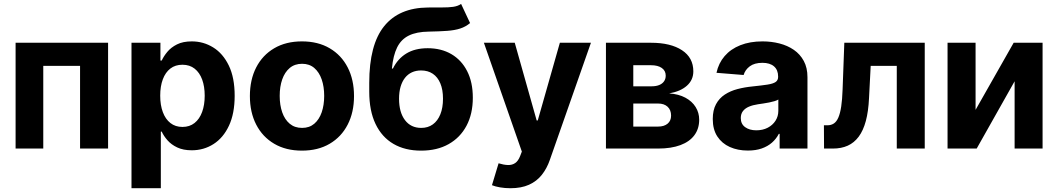

<svg xmlns="http://www.w3.org/2000/svg" viewBox="-20 -766 5457 990"><path d="M60.4 0V-545.5H537.3V0H392.8V-426.5H203.1V0Z M658 204.5V-545.5H807.2V-453.8H813.9Q823.9 -475.9 842.9 -498.8Q861.9 -521.7 892.6 -537.1Q923.3 -552.6 969.1 -552.6Q1028.8 -552.6 1079.2 -521.5Q1129.6 -490.4 1159.8 -428.1Q1190 -365.8 1190 -272Q1190 -180.8 1160.7 -118.1Q1131.4 -55.4 1081.1 -23.3Q1030.9 8.9 968.8 8.9Q924.7 8.9 894 -5.7Q863.3 -20.2 843.8 -42.4Q824.2 -64.6 813.9 -87.4H809.3V204.5ZM806.1 -272.7Q806.1 -224.1 819.6 -187.9Q833.1 -151.6 858.7 -131.6Q884.2 -111.5 920.8 -111.5Q957.7 -111.5 983.3 -131.9Q1008.9 -152.3 1022.2 -188.7Q1035.5 -225.1 1035.5 -272.7Q1035.5 -320 1022.4 -355.8Q1009.2 -391.7 983.7 -411.9Q958.1 -432.2 920.8 -432.2Q883.9 -432.2 858.5 -412.6Q833.1 -393.1 819.6 -357.2Q806.1 -321.4 806.1 -272.7Z M1536.9 10.7Q1454.2 10.7 1394 -24.7Q1333.8 -60 1301.1 -123.4Q1268.5 -186.8 1268.5 -270.6Q1268.5 -355.1 1301.1 -418.5Q1333.8 -481.9 1394 -517.2Q1454.2 -552.6 1536.9 -552.6Q1619.7 -552.6 1679.9 -517.2Q1740.1 -481.9 1772.7 -418.5Q1805.4 -355.1 1805.4 -270.6Q1805.4 -186.8 1772.7 -123.4Q1740.1 -60 1679.9 -24.7Q1619.7 10.7 1536.9 10.7ZM1537.6 -106.5Q1575.3 -106.5 1600.5 -128Q1625.7 -149.5 1638.7 -186.8Q1651.6 -224.1 1651.6 -271.7Q1651.6 -319.2 1638.7 -356.5Q1625.7 -393.8 1600.5 -415.5Q1575.3 -437.1 1537.6 -437.1Q1499.6 -437.1 1473.9 -415.5Q1448.2 -393.8 1435.2 -356.5Q1422.2 -319.2 1422.2 -271.7Q1422.2 -224.1 1435.2 -186.8Q1448.2 -149.5 1473.9 -128Q1499.6 -106.5 1537.6 -106.5Z M2357.6 -745.7 2403.8 -647Q2380.7 -627.8 2352.6 -618.8Q2324.6 -609.7 2285.7 -606.9Q2246.8 -604 2191.1 -603Q2127.8 -602.3 2088.1 -582.7Q2048.3 -563.2 2027.7 -521.5Q2007.1 -479.8 2000.7 -412.6H2006Q2030.5 -462.7 2075.1 -490.1Q2119.7 -517.4 2185.4 -517.4Q2255 -517.4 2307.4 -486.9Q2359.7 -456.3 2388.8 -399.1Q2418 -342 2418 -262.1Q2418 -179 2385.5 -117.7Q2353 -56.5 2293.3 -22.9Q2233.7 10.7 2151.3 10.7Q2068.5 10.7 2008.7 -24.1Q1948.9 -58.9 1916.4 -126.8Q1883.9 -194.6 1883.9 -293.7V-338.4Q1883.9 -535.5 1960.6 -630.7Q2037.3 -725.9 2186.1 -727.3Q2226.6 -728 2259.2 -727.6Q2291.9 -727.3 2316.6 -730.8Q2341.3 -734.4 2357.6 -745.7ZM2152 -106.5Q2186.8 -106.5 2211.8 -124.6Q2236.9 -142.8 2250.5 -176.5Q2264.2 -210.2 2264.2 -257.1Q2264.2 -303.6 2250.5 -336.1Q2236.9 -368.6 2211.6 -385.7Q2186.4 -402.7 2151.3 -402.7Q2125 -402.7 2104 -393.1Q2083.1 -383.5 2068.4 -364.9Q2053.6 -346.2 2045.6 -319.1Q2037.6 -291.9 2037.6 -257.1Q2037.6 -187.1 2068 -146.8Q2098.4 -106.5 2152 -106.5Z M2611.9 204.5Q2583.1 204.5 2558.1 200.1Q2533 195.7 2516.7 188.9L2550.8 76Q2577.4 84.2 2598.9 84.9Q2620.4 85.6 2636.2 74.9Q2652 64.3 2661.9 38.7L2670.8 15.6L2475.1 -545.5H2634.2L2747.2 -144.9H2752.8L2866.8 -545.5H3027L2815 58.9Q2799.7 103 2773.6 135.8Q2747.5 168.7 2707.7 186.6Q2668 204.5 2611.9 204.5Z M3104.4 0V-545.5H3337Q3437.9 -545.5 3496.4 -507.1Q3555 -468.8 3555 -398.1Q3555 -353.7 3522 -324.2Q3489 -294.7 3430.4 -284.4Q3479.4 -280.9 3514 -262.3Q3548.7 -243.6 3566.9 -214.1Q3585.2 -184.7 3585.2 -148.8Q3585.2 -102.3 3560.5 -68.9Q3535.9 -35.5 3488.5 -17.8Q3441.1 0 3372.9 0ZM3245.4 -113.3H3372.9Q3404.5 -113.3 3422.4 -128.4Q3440.3 -143.5 3440.3 -169.7Q3440.3 -198.9 3422.4 -215.6Q3404.5 -232.2 3372.9 -232.2H3245.4ZM3245.4 -321H3340.2Q3362.9 -321 3379.1 -327.6Q3395.2 -334.2 3403.9 -346.6Q3412.6 -359 3412.6 -376.1Q3412.6 -401.3 3392.4 -415.5Q3372.2 -429.7 3337 -429.7H3245.4Z M3836.3 10.3Q3784.1 10.3 3743.3 -8Q3702.4 -26.3 3678.8 -62.3Q3655.2 -98.4 3655.2 -152.3Q3655.2 -197.8 3671.9 -228.7Q3688.6 -259.6 3717.3 -278.4Q3746.1 -297.2 3782.8 -306.8Q3819.6 -316.4 3860.1 -320.3Q3907.7 -325.3 3936.8 -329.7Q3965.9 -334.2 3979 -343Q3992.2 -351.9 3992.2 -369.3V-371.4Q3992.2 -405.2 3971.1 -423.7Q3949.9 -442.1 3911.2 -442.1Q3870.4 -442.1 3846.2 -424.2Q3822.1 -406.2 3814.3 -379.3L3674.4 -390.6Q3685 -440.3 3716.3 -476.7Q3747.5 -513.1 3797.1 -532.8Q3846.6 -552.6 3911.9 -552.6Q3957.4 -552.6 3999.1 -541.9Q4040.8 -531.2 4073.3 -508.9Q4105.8 -486.5 4124.6 -451.5Q4143.5 -416.5 4143.5 -367.9V0H4000V-75.6H3995.7Q3982.6 -50.1 3960.6 -30.7Q3938.6 -11.4 3907.7 -0.5Q3876.8 10.3 3836.3 10.3ZM3879.6 -94.1Q3913 -94.1 3938.6 -107.4Q3964.1 -120.7 3978.7 -143.5Q3993.3 -166.2 3993.3 -195V-252.8Q3986.2 -248.2 3973.9 -244.5Q3961.6 -240.8 3946.4 -237.7Q3931.1 -234.7 3915.8 -232.4Q3900.6 -230.1 3888.1 -228.3Q3861.5 -224.4 3841.6 -215.9Q3821.7 -207.4 3810.7 -193Q3799.7 -178.6 3799.7 -157.3Q3799.7 -126.4 3822.3 -110.3Q3844.8 -94.1 3879.6 -94.1Z M4229 0 4228.3 -120H4246.4Q4265.6 -120 4279.7 -129.4Q4293.7 -138.8 4302.9 -160.2Q4312.1 -181.5 4317.5 -216.8Q4322.8 -252.1 4324.6 -304L4333.5 -545.5H4748.2V0H4604V-426.5H4469.5L4460.9 -259.9Q4457.7 -191.4 4444.4 -142Q4431.1 -92.7 4407.7 -61.3Q4384.2 -29.8 4351.2 -14.9Q4318.2 0 4274.5 0Z M5010.3 -199.6 5206.7 -545.5H5355.8V0H5211.6V-346.9L5016 0H4865.8V-545.5H5010.3Z"/></svg>

Font: InterMG
Style: Bold
Weight: 700
Designer: Rasmus Andersson
Foundry: rsms
Version: Version 3.019;December 26, 2023;FontCreator 15.0.0.2955 64-b